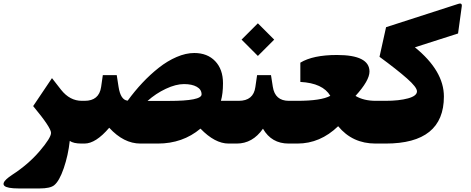

<svg xmlns="http://www.w3.org/2000/svg" viewBox="-46 -812 2666 1086"><path d="M348.6 -15.1Q339.8 65.9 314.7 139.2Q289.6 212.4 260.3 235.8Q237.8 253.9 178.2 253.9H59.1Q26.4 253.9 6.1 250Q-14.2 246.1 -21.2 239Q-28.3 231.9 -24.9 222.2Q-21.5 212.4 -9.3 201.2Q2.9 189.9 22.9 176.8Q114.3 117.7 178.5 42.5Q242.7 -32.7 242.7 -60.5Q242.7 -90.3 141.6 -211.9L248 -370.1Q271 -339.8 299.8 -303.7Q349.1 -241.7 417 -241.7H420.9Q433.1 -241.7 433.1 -147.9V-83.5Q433.1 0 420.9 0H415Q369.6 0 348.6 -15.1Z M788.6 -241.2H909.7Q1094.2 -241.2 1094.2 -278.3Q1094.2 -305.7 1067.1 -321Q1040 -336.4 994.6 -336.4Q948.7 -336.4 892.1 -309.8Q835.4 -283.2 788.6 -241.2ZM1052.7 -512.2Q1127 -512.2 1171.1 -466.1Q1215.3 -419.9 1215.3 -341.3Q1215.3 -282.2 1203.6 -241.7H1260.7Q1272.9 -241.7 1272.9 -147.9V-83.5Q1272.9 0 1260.7 0H1247.1Q1169.4 0 1087.9 -84.5Q987.3 0 846.7 0H748Q653.8 0 571.8 -89.4Q495.6 0 432.1 0H416Q389.2 0 389.2 -83.5V-147.9Q389.2 -241.7 416 -241.7H432.6Q514.2 -241.7 525.9 -319.8L535.6 -387.2H614.3L624.5 -321.3Q636.2 -245.6 676.3 -242.7Q715.3 -296.4 759.3 -343.3Q803.2 -390.1 852.1 -428.7Q900.9 -467.3 953.1 -489.7Q1005.4 -512.2 1052.7 -512.2Z M1255.9 0Q1229 0 1229 -83.5V-147.9Q1229 -241.7 1255.9 -241.7H1304.2Q1387.7 -241.7 1398.4 -319.8L1408.2 -387.2H1486.8L1497.1 -321.3Q1509.3 -241.7 1587.9 -241.7H1596.7Q1608.9 -241.7 1608.9 -147.9V-83.5Q1608.9 0 1596.7 0H1586.4Q1489.7 0 1441.4 -84Q1382.8 0 1293 0ZM1413.1 -679.7 1504.4 -588.4Q1504.9 -587.9 1504.4 -587.4L1413.1 -496.1Q1412.6 -495.6 1412.1 -496.1L1320.8 -587.4Q1320.3 -587.9 1320.8 -588.4L1412.1 -679.7Q1412.6 -680.2 1413.1 -679.7Z M1859.9 -501Q2043.9 -501 2043.9 -407.2Q2043.9 -356.4 1964.8 -269.5Q2011.2 -241.7 2079.6 -241.7H2099.1Q2111.3 -241.7 2111.3 -147.9V-83.5Q2111.3 0 2099.1 0H2078.1Q1947.3 0 1866.7 -98.1Q1765.1 0 1636.2 0H1591.8Q1564.9 0 1564.9 -83.5V-147.9Q1564.9 -241.7 1591.8 -241.7H1635.3Q1770.5 -241.7 1822.3 -270Q1780.3 -341.8 1652.8 -348.6V-457.5Q1724.1 -501 1859.9 -501Z M2094.2 0Q2067.4 0 2067.4 -83.5V-147.9Q2067.4 -241.7 2094.2 -241.7H2134.3Q2211.4 -241.7 2262 -255.6Q2312.5 -269.5 2312.5 -295.4Q2312.5 -318.4 2256.1 -368.2Q2199.7 -418 2100.6 -490.7L2137.7 -658.2L2545.9 -790Q2556.6 -793.9 2562 -790.5Q2567.4 -787.1 2565.9 -776.4L2544.9 -622.6L2300.8 -544.4Q2464.8 -411.1 2464.8 -266.1Q2464.8 0 2135.3 0Z"/></svg>

Font: Sahel Black FD-WOL
Style: Black-FD-WOL
Weight: 900
Foundry: Saber Rastikerdar (saber.rastikerdar@gmail.com)
Version: Version 2.0.2